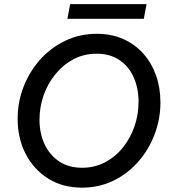

<svg xmlns="http://www.w3.org/2000/svg" viewBox="-20 -887 808 914"><path d="M370.6 6.3Q278.3 6.3 209.5 -36.9Q140.6 -80.1 102.3 -154.1Q64 -228 64 -321.3Q64 -401.4 92.3 -474.1Q120.6 -546.9 171.6 -603.8Q222.7 -660.6 291.5 -693.4Q360.4 -726.1 440.9 -726.1Q510.7 -726.1 566.7 -701.2Q622.6 -676.3 662.1 -631.8Q701.7 -587.4 722.7 -528.1Q743.7 -468.8 743.7 -399.9Q743.7 -319.8 715.8 -246.8Q688 -173.8 637.7 -116.7Q587.4 -59.6 519.3 -26.6Q451.2 6.3 370.6 6.3ZM371.1 -88.4Q430.7 -88.4 480.2 -114.5Q529.8 -140.6 565.4 -185.3Q601.1 -230 620.4 -286.1Q639.6 -342.3 639.6 -401.9Q639.6 -466.8 616.5 -518.8Q593.3 -570.8 548.6 -601.1Q503.9 -631.3 439.5 -631.3Q379.4 -631.3 329.8 -605Q280.3 -578.6 243.7 -533.7Q207 -488.8 187.5 -432.9Q168 -377 168 -317.4Q168 -252.4 192.1 -200.7Q216.3 -148.9 261.5 -118.7Q306.6 -88.4 371.1 -88.4ZM300.8 -797.4 314 -867.2H677.7L664.6 -797.4Z"/></svg>

Font: Reddit Sans Medium
Style: Italic
Weight: 500
Italic angle: -11.25°
Designer: Stephen Hutchings
Version: Version 1.013